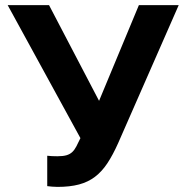

<svg xmlns="http://www.w3.org/2000/svg" viewBox="-20 -720 730 752"><path d="M205 12Q194 12 183.5 11Q173 10 165 9V-110Q173 -109 183.5 -108.5Q194 -108 205 -108Q227 -108 240.5 -112Q254 -116 263 -124.5Q272 -133 279 -146.5Q286 -160 295 -179L10 -700H172L368 -325L524 -700H680L443 -160Q422 -113 400.5 -80.5Q379 -48 352 -27.5Q325 -7 289.5 2.5Q254 12 205 12Z"/></svg>

Font: Golos Text DemiBold
Style: Regular
Weight: 600
Designer: A.Korolkova, Vitaly Kuzmin
Foundry: ParaType Ltd
Version: Version 2.002